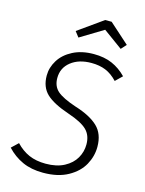

<svg xmlns="http://www.w3.org/2000/svg" viewBox="-132 -972 801 1062"><g transform="rotate(15 268.0 -441.5)"><path d="M511 -619 473 -582Q441 -616 405.5 -630.5Q370 -645 324 -645Q252 -645 207 -609.5Q162 -574 162 -516Q162 -469 192.5 -442Q223 -415 301 -389Q388 -362 431.5 -320.5Q475 -279 475 -205Q475 -151 448 -102Q421 -53 363.5 -21Q306 11 221 11Q153 11 102.5 -12Q52 -35 13 -77L51 -113Q85 -77 126 -59Q167 -41 222 -41Q285 -41 328 -64Q371 -87 392 -123.5Q413 -160 413 -202Q413 -254 382 -284.5Q351 -315 274 -341Q182 -372 142 -410Q102 -448 102 -514Q102 -560 128 -602Q154 -644 204.5 -670Q255 -696 324 -696Q384 -696 429 -676.5Q474 -657 511 -619ZM193 -793 335 -894H372L486 -792L459 -762L349 -842L217 -762Z"/></g></svg>

Font: Fira Sans Light
Style: Italic
Weight: 300
Italic angle: -8°
Designer: bBox Type GmbH & Carrois Corporate GbR & Edenspiekermann AG
Foundry: bBox Type GmbH & Carrois Corporate GbR & Edenspiekermann AG
Version: Version 4.301